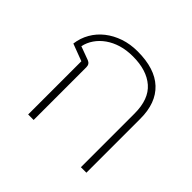

<svg xmlns="http://www.w3.org/2000/svg" viewBox="-136 -708 865 865"><g transform="rotate(45 297.0 -275.0)"><path d="M139 -339 57 -370Q62 -409 81 -442Q100 -475 130.5 -499Q161 -523 200.5 -536.5Q240 -550 287 -550Q397 -550 453.5 -497Q510 -444 510 -344V0H475V-342Q475 -433 425.5 -476Q376 -519 288 -519Q247 -519 214 -509Q181 -499 155.5 -481Q130 -463 113.5 -439Q97 -415 91 -387L156 -363Q174 -356 174 -336V0H139Z"/></g></svg>

Font: IBM Plex Sans Thai ExtLt
Style: Regular
Weight: 200
Designer: Mike Abbink, Paul van der Laan, Pieter van Rosmalen, Ben Mitchell, Mark Frömberg
Foundry: Bold Monday
Version: Version 1.2